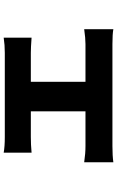

<svg xmlns="http://www.w3.org/2000/svg" viewBox="183 -779 634 1040"><g transform="rotate(-90 500.0 -259.0)"><path d="M781 -113Q813 -113 862 -120V38Q835 33 781 33H229Q176 33 141 38V-120Q188 -113 229 -113H417V-409H278Q237 -409 193 -405V-556Q226 -550 278 -550H734Q777 -550 816 -556V-405Q762 -409 734 -409H577V-113Z"/></g></svg>

Font: KaiGen Gothic KR Heavy
Style: Heavy
Weight: 900
Designer: Ryoko NISHIZUKA  (kana & ideographs); Paul D. Hunt (Latin, Greek & Cyrillic); Wenlong ZHANG  (bopomofo); Sandoll Communi
Foundry: Adobe Systems Incorporated
Version: Version 1.002 March 28, 2018